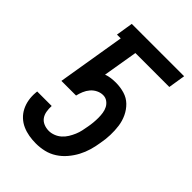

<svg xmlns="http://www.w3.org/2000/svg" viewBox="-218 -831 936 936"><g transform="rotate(45 250.0 -363.5)"><path d="M207 8Q182 8 158.5 4Q135 0 113.5 -9.5Q92 -19 75 -35Q58 -51 47.5 -72Q37 -93 33 -116.5Q29 -140 31 -165L32 -176H132V-175Q131 -157 134 -139Q137 -121 146.5 -107.5Q156 -94 172.5 -87Q189 -80 208 -80Q224 -80 241 -86.5Q258 -93 271.5 -105Q285 -117 294.5 -132.5Q304 -148 311 -164.5Q318 -181 321.5 -197.5Q325 -214 328 -231Q331 -247 332.5 -263.5Q334 -280 334 -296.5Q334 -313 331.5 -329Q329 -345 322 -358.5Q315 -372 302 -381.5Q289 -391 272 -391Q255 -391 238.5 -383Q222 -375 210 -361Q198 -347 191 -330Q184 -313 180 -296H79L137 -647H111L125 -735H486L472 -647H238L208 -468Q224 -474 240.5 -476Q257 -478 273 -478Q304 -478 332.5 -469.5Q361 -461 381.5 -441Q402 -421 414.5 -394.5Q427 -368 431 -338.5Q435 -309 434 -278Q433 -247 427 -216Q423 -189 415 -161.5Q407 -134 393.5 -108.5Q380 -83 360.5 -60Q341 -37 316 -21Q291 -5 263 1.5Q235 8 207 8Z"/></g></svg>

Font: Iosevka Curly Semibold
Style: Italic
Weight: 600
Italic angle: -9°
Monospace: yes
Designer: Belleve Invis
Foundry: Belleve Invis
Version: Version 22.1.2; ttfautohint (v1.8.4)